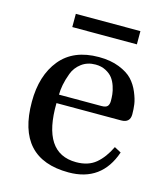

<svg xmlns="http://www.w3.org/2000/svg" viewBox="-102 -736 718 827"><g transform="rotate(15 257.0 -322.0)"><path d="M134 -597V-656H422V-597ZM49 -241Q49 -359 107.5 -430.5Q166 -502 279 -502Q331 -502 370 -486.5Q409 -471 429.5 -449Q450 -427 462.5 -397Q475 -367 478 -345Q481 -323 481 -301Q481 -263 441 -263H153Q149 -39 300 -39Q354 -39 387.5 -67Q421 -95 445 -145L475 -129Q427 12 280 12Q49 12 49 -241ZM154 -301H343Q363 -301 370 -309Q377 -317 377 -333Q377 -347 375.5 -362Q374 -377 367.5 -397Q361 -417 350 -431.5Q339 -446 319 -456.5Q299 -467 273 -467Q237 -467 211 -447.5Q185 -428 174 -398.5Q163 -369 158.5 -345Q154 -321 154 -301Z"/></g></svg>

Font: Linguistics Pro
Style: Regular
Weight: 400
Designer: Stefan Peev, Context Ltd
Foundry: Stefan Peev, Context Ltd
Version: Version 001.000